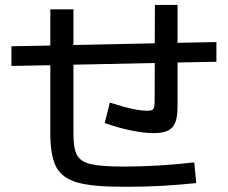

<svg xmlns="http://www.w3.org/2000/svg" viewBox="-20 -750 904 762"><path d="M179.7 -220.7V-491.2L25.4 -488.3V-566.4L179.7 -569.3V-712.9H271.5V-571.3L594.2 -578.1L594.7 -730.5H684.6V-580.1L838.9 -583V-504.9L684.6 -502V-326.2Q684.6 -287.1 675.8 -264.4Q667 -241.7 646.7 -231.7Q626.5 -221.7 590.8 -221.7Q551.8 -221.7 499.5 -232.4Q447.3 -243.2 395.5 -261.7L416 -342.8Q474.6 -324.2 507.8 -317.4Q541 -310.5 565.4 -310.5Q578.1 -310.5 583.7 -313.5Q589.4 -316.4 591.6 -325.7Q593.8 -335 593.8 -355.5L594.2 -500L271.5 -493.2V-220.7Q271 -161.6 285.4 -134.8Q299.8 -107.9 341.1 -98.4Q382.3 -88.9 473.6 -88.9Q540 -88.9 612.3 -93.3Q684.6 -97.7 751 -105.5L758.8 -23.4Q618.7 -8.8 493.2 -8.8H473.6Q349.6 -8.3 288.3 -25.4Q227.1 -42.5 203.4 -86.7Q179.7 -130.9 179.7 -220.7Z"/></svg>

Font: Pretendard GOV Medium
Style: Regular
Weight: 500
Designer: Base glyphs from Inter by Rasmus Andersson; Hangeul glyphs from Noto Sans CJK(Source Han Sans) by Jang Soo-young and Kan
Foundry: Kil Hyung-jin
Version: Version 1.309